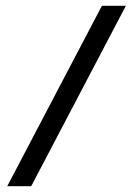

<svg xmlns="http://www.w3.org/2000/svg" viewBox="-20 -590 486 665"><path d="M88 55 416 -570H333L5 55Z"/></svg>

Font: Cambay Devanagari
Style: Bold Italic
Weight: 700
Designer: Pooja Saxena
Foundry: Pooja Saxena
Version: Version 1.005;PS 001.005;hotconv 1.0.70;makeotf.lib2.5.58329